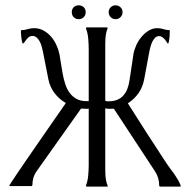

<svg xmlns="http://www.w3.org/2000/svg" viewBox="-20 -689 704 709"><path d="M368.7 -316.9Q371.6 -315.4 374.5 -315.2Q377.4 -314.9 380.9 -314.9Q399.9 -314.9 413.6 -320.8Q427.2 -326.7 436.3 -337.2Q445.3 -347.7 450.7 -362.1Q456.1 -376.5 458.5 -394L472.7 -488.3Q475.1 -503.9 482.7 -521Q490.2 -538.1 502 -552.2Q513.7 -566.4 528.6 -575.7Q543.5 -585 561 -585Q572.8 -585 584 -581.3Q595.2 -577.6 606.9 -577.6Q606.9 -573.2 606.7 -566.2Q606.4 -559.1 606 -552Q605.5 -544.9 604.2 -538.3Q603 -531.7 601.1 -527.8L598.6 -528.8Q596.2 -533.2 593 -537.8Q589.8 -542.5 585.9 -546.4Q582 -550.3 577.4 -553Q572.8 -555.7 567.4 -555.7Q559.1 -555.7 553 -549.8Q546.9 -543.9 542.7 -535.4Q538.6 -526.9 536.1 -517.8Q533.7 -508.8 532.2 -502.4L512.2 -395Q506.8 -367.2 491.5 -345Q476.1 -322.8 452.1 -307.6Q487.3 -251.5 522.9 -196.3Q558.6 -141.1 595.2 -85.4Q602.1 -75.2 609.6 -65.2Q617.2 -55.2 624.3 -45.2Q631.3 -35.2 637.5 -24.4Q643.6 -13.7 647.9 -2L645.5 0H570.3L567.9 -2.9Q567.9 -33.2 552.2 -56.6L400.4 -287.6Q396.5 -287.6 392.3 -287.4Q388.2 -287.1 384.3 -287.1Q375 -287.1 368.7 -289.1V-78.6Q368.7 -70.3 368.7 -60.5Q368.7 -50.8 369.4 -40.5Q370.1 -30.3 372.1 -20.8Q374 -11.2 377.4 -3.9V-1L376.5 0H300.8Q300.3 0 299.1 -0.5Q297.9 -1 297.4 -1V-3.9Q300.3 -10.7 302.5 -20.5Q304.7 -30.3 305.7 -40.5Q306.6 -50.8 307.1 -61Q307.6 -71.3 307.6 -78.6V-288.1Q305.7 -287.6 304.2 -287.4Q302.7 -287.1 300.8 -287.1Q295.4 -287.1 290 -287.6Q284.7 -288.1 279.3 -288.1L116.2 -58.1Q107.4 -45.9 103.5 -33Q99.6 -20 99.6 -4.9L97.2 -2H16.1L13.7 -2.9Q13.7 -3.4 22 -16.1Q30.3 -28.8 43.9 -49.1Q57.6 -69.3 75.4 -95.2Q93.3 -121.1 112.1 -148.4Q130.9 -175.8 149.4 -202.4Q168 -229 183.3 -251.2Q198.7 -273.4 209.5 -288.8Q220.2 -304.2 223.1 -308.6Q198.2 -322.8 181.2 -345.5Q164.1 -368.2 158.7 -396L137.7 -502.4Q136.2 -509.3 133.5 -518.6Q130.9 -527.8 126.5 -536.1Q122.1 -544.4 115.5 -550.3Q108.9 -556.2 100.1 -556.2Q92.3 -556.2 87.2 -552.5Q82 -548.8 78.4 -544.2Q74.7 -539.6 71.5 -534.7Q68.4 -529.8 64 -527.8Q62 -531.2 60.8 -537.6Q59.6 -543.9 58.8 -550.8Q58.1 -557.6 57.6 -564.2Q57.1 -570.8 57.1 -575.2L58.1 -577.6Q70.3 -577.6 82 -581.3Q93.8 -585 106 -585Q125 -585 140.9 -576.2Q156.7 -567.4 168.7 -553.5Q180.7 -539.6 188.5 -522.2Q196.3 -504.9 199.7 -488.3Q202.6 -472.2 205.3 -453.4Q208 -434.6 211.7 -415.3Q215.3 -396 221.2 -377.9Q227.1 -359.9 237.3 -345.9Q247.6 -332 262.9 -323.7Q278.3 -315.4 300.8 -315.4Q302.7 -315.4 304.2 -315.7Q305.7 -315.9 307.6 -315.9V-509.3Q307.6 -516.6 307.1 -526.9Q306.6 -537.1 305.7 -547.6Q304.7 -558.1 302.5 -567.6Q300.3 -577.1 297.4 -584V-586.9Q297.9 -586.9 299.1 -587.4Q300.3 -587.9 300.8 -587.9H375L376.5 -586.9H377.4V-584Q374 -576.7 372.1 -567.1Q370.1 -557.6 369.4 -547.4Q368.7 -537.1 368.7 -527.1Q368.7 -517.1 368.7 -509.3ZM270.5 -669.4Q281.7 -669.4 289.1 -662.4Q296.4 -655.3 296.4 -644Q296.4 -632.8 289.1 -625.5Q281.7 -618.2 270.5 -618.2Q259.3 -618.2 252.2 -625.5Q245.1 -632.8 245.1 -644Q245.1 -655.3 252.2 -662.4Q259.3 -669.4 270.5 -669.4ZM406.7 -669.4Q417.5 -669.4 425 -662.1Q432.6 -654.8 432.6 -644Q432.6 -633.3 425 -625.7Q417.5 -618.2 406.7 -618.2Q396 -618.2 388.7 -625.7Q381.3 -633.3 381.3 -644Q381.3 -654.8 388.7 -662.1Q396 -669.4 406.7 -669.4Z"/></svg>

Font: CAT Linz
Style: Regular
Weight: 400
Designer: Peter Wiegel
Foundry: Peter Wiegel
Version: Version 1.08